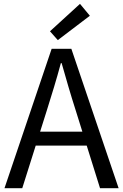

<svg xmlns="http://www.w3.org/2000/svg" viewBox="-20 -990 648 1010"><path d="M3.6 0 251.7 -733.4H355.3L604 0H506.2L377.9 -410.4Q358 -472.5 340.1 -533.4Q322.3 -594.3 304.2 -658H300.2Q282.9 -593.9 264.6 -533.2Q246.2 -472.5 226.7 -410.4L97.1 0ZM133.1 -224.1V-297.4H471.2V-224.1ZM284.1 -779 242.9 -825.4 400.8 -969.7 452.7 -907.1Z"/></svg>

Font: Noto Sans KR Thin
Style: Regular
Weight: 100
Designer: Ryoko NISHIZUKA 西塚涼子 (kana, bopomofo & ideographs); Paul D. Hunt (Latin, Greek & Cyrillic); Sandoll Communications 산돌커뮤니
Foundry: Adobe
Version: Version 2.004-H2;hotconv 1.0.118;makeotfexe 2.5.65603